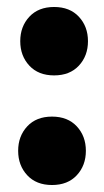

<svg xmlns="http://www.w3.org/2000/svg" viewBox="-20 -513 298 550"><path d="M38 -395Q38 -437 64 -465Q90 -493 135 -493Q180 -493 206 -465Q232 -437 232 -395Q232 -353 206 -325Q180 -297 135 -297Q90 -297 64 -325Q38 -353 38 -395ZM32 -81Q32 -123 58 -151Q84 -179 129 -179Q174 -179 200 -151Q226 -123 226 -81Q226 -39 200 -11Q174 17 129 17Q84 17 58 -11Q32 -39 32 -81Z"/></svg>

Font: Baloo Da 2 ExtraBold
Style: Regular
Weight: 800
Designer: Noopur Datye, Sulekha Rajkumar and Ek Type
Foundry: Ek Type
Version: Version 1.640;hotconv 1.0.111;makeotfexe 2.5.65597; ttfautoh